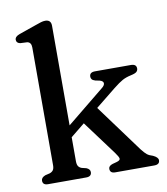

<svg xmlns="http://www.w3.org/2000/svg" viewBox="-83 -807 763 877"><g transform="rotate(-10 299.0 -369.0)"><path d="M69 0Q44.5 0 44.5 -20.5Q44.5 -35 64 -42.5L85 -47.5Q95.5 -51 101 -58.5Q106.5 -66 106.5 -81.5V-627.5Q106.5 -651.5 88 -655L55.5 -656.5Q38 -660 38 -675Q38 -690 60.5 -698L139.5 -725.5Q154.5 -731 165.2 -734.2Q176 -737.5 185.5 -737.5Q212.5 -737.5 212.5 -709.5V-247.5L387 -389.5Q401 -400.5 400.2 -410.5Q399.5 -420.5 383 -425L363.5 -429Q352 -432.5 348 -437.8Q344 -443 344 -450Q344 -470.5 369.5 -470.5H536Q561.5 -470.5 561.5 -450Q561.5 -441 555 -434.8Q548.5 -428.5 527 -424Q504 -419 487.8 -410Q471.5 -401 445 -380L350.5 -304L513 -83Q527 -65 536.8 -57.2Q546.5 -49.5 563.5 -44.5Q587 -33.5 587 -20Q587 0 561.5 0H380.5Q356.5 0 356.5 -20.5Q356.5 -34 375.5 -40L394 -45Q412.5 -50 411.2 -58.8Q410 -67.5 394.5 -88.5L278 -245.5L212.5 -192.5V-81.5Q212.5 -65.5 217.8 -57.8Q223 -50 233.5 -46.5L254 -41.5Q271 -34.5 271 -21Q271 0 246 0Z"/></g></svg>

Font: Fraunces 9pt Soft
Style: Regular
Weight: 400
Version: Version 1.000;[0bf87f6ff]